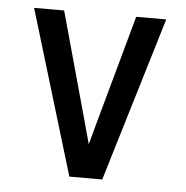

<svg xmlns="http://www.w3.org/2000/svg" viewBox="-43 -562 587 605"><g transform="rotate(5 250.0 -260.0)"><path d="M302 0H198L41 -520H136L232 -173Q236 -157 241 -140Q246 -123 250 -107Q254 -123 259 -140Q264 -157 268 -173L364 -520H459Z"/></g></svg>

Font: Iosevka Medium
Style: Regular
Weight: 500
Monospace: yes
Designer: Belleve Invis
Foundry: Belleve Invis
Version: Version 32.5.0; ttfautohint (v1.8.4)